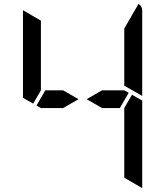

<svg xmlns="http://www.w3.org/2000/svg" viewBox="-20 -1014 856 995"><path d="M387 -500 307 -454H212H192L169 -467L215 -546H307ZM624 -546 647 -533 601 -454H509L429 -500L509 -546ZM664 -523 717 -493V-41Q717 -41 717 -39L624 -93V-95V-103V-113V-218V-454ZM698 -994Q717 -982 717 -959V-517L624 -570V-607V-782V-866ZM99 -959Q99 -959 99 -961L192 -907V-905V-895V-887V-782V-578V-546L152 -477L99 -507Z"/></svg>

Font: DSEG14 Modern
Style: Regular
Weight: 400
Designer: Keshikan(Twitter:@keshinomi_88pro)
Version: Version 0.46